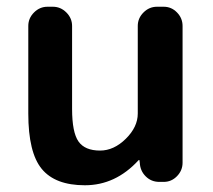

<svg xmlns="http://www.w3.org/2000/svg" viewBox="-20 -540 631 570"><path d="M232 10Q144 10 104 -38.5Q64 -87 64 -203V-463Q64 -486 81 -503Q98 -520 121 -520H137Q160 -520 177 -503Q194 -486 194 -463V-217Q194 -147 213 -120Q232 -93 277 -93Q318 -93 353.5 -128Q389 -163 389 -203V-463Q389 -486 406 -503Q423 -520 446 -520H466Q489 -520 505.5 -503Q522 -486 522 -463V-57Q522 -34 505.5 -17Q489 0 466 0H453Q429 0 412.5 -16.5Q396 -33 395 -57L394 -64Q394 -65 393 -65Q392 -65 391 -64Q323 10 232 10Z"/></svg>

Font: Rounded Mplus 1c Bold
Style: Bold
Weight: 700
Version: Version 1.059.20150529